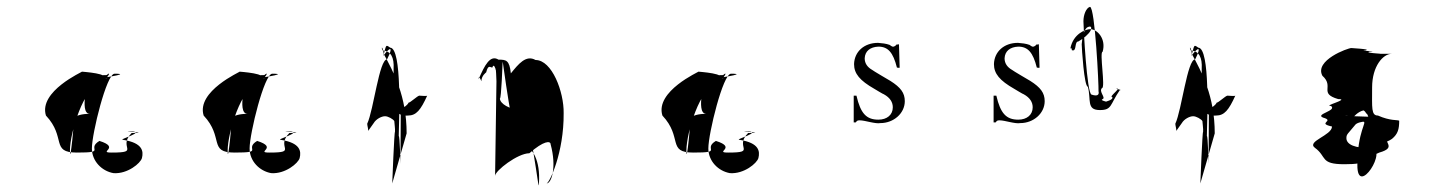

<svg xmlns="http://www.w3.org/2000/svg" viewBox="-20 -547 4190 560"><path d="M114 -210C92 -281 222 -338 219 -338C216 -338 314 -332 272 -316C249 -316 332 -317 272 -317C249 -317 374 -332 314 -332C291 -332 248 -158 248 -114C248 -77 277 -48 311 -42C352 -39 390 -71 394 -86C399 -106 396 -130 340 -139C318 -139 416 -164 356 -164C333 -164 424 -159 364 -159C322 -117 391 -102 306 -102C263 -102 334 -116 270 -136C230 -112 294 -102 204 -102C127 -102 174 -146 114 -210ZM184 -108C184 -58 198 -206 196 -204C204 -210 218 -215 242 -215C224 -215 226 -246 228 -266C228 -322 253 -328 291 -328C306 -341 296 -322 269 -296C226 -296 184 -161 184 -108Z M574 -210C552 -281 682 -338 679 -338C676 -338 774 -332 732 -316C709 -316 792 -317 732 -317C709 -317 834 -332 774 -332C751 -332 708 -158 708 -114C708 -77 737 -48 771 -42C812 -39 850 -71 854 -86C859 -106 856 -130 800 -139C778 -139 876 -164 816 -164C793 -164 884 -159 824 -159C782 -117 851 -102 766 -102C723 -102 794 -116 730 -136C690 -112 754 -102 664 -102C587 -102 634 -146 574 -210ZM644 -108C644 -58 658 -206 656 -204C664 -210 678 -215 702 -215C684 -215 686 -246 688 -266C688 -322 713 -328 751 -328C766 -341 756 -322 729 -296C686 -296 644 -161 644 -108Z M1051 -186C1051 -180 1056 -166 1053 -164L1070 -188C1077 -200 1093 -208 1103 -208C1112 -208 1126 -200 1130 -194C1130 -188 1133 -172 1132 -162C1130 -166 1124 -12 1124 -12L1166 -158C1166 -266 1128 -337 1099 -390C1097 -412 1090 -412 1096 -400C1120 -398 1130 -380 1128 -346V-262C1128 -228 1138 -207 1170 -210C1194 -210 1207 -226 1226 -268C1224 -266 1208 -268 1203 -268C1198 -268 1175 -246 1172 -248C1168 -240 1158 -233 1154 -233C1152 -230 1150 -227 1149 -226L1148 -69C1148 -69 1146 -153 1143 -150C1144 -198 1153 -407 1118 -408C1104 -418 1107 -416 1098 -384C1115 -408 1130 -416 1109 -374C1086 -374 1070 -227 1051 -186Z M1376 -316C1394 -358 1410 -388 1434 -373C1456 -373 1466 -372 1470 -333C1492 -360 1514 -388 1542 -372C1590 -372 1625 -279 1624 -217C1625 -101 1582 -12 1574 -12C1589 -12 1604 -60 1586 -126C1586 -137 1566 -137 1524 -100C1490 -100 1424 -49 1424 -34L1428 -310C1428 -319 1426 -352 1426 -342C1426 -346 1420 -364 1416 -350C1410 -350 1404 -360 1398 -336C1398 -336 1384 -326 1384 -310C1384 -310 1376 -331 1376 -316ZM1438 -260C1438 -244 1468 -228 1492 -228C1530 -225 1552 41 1552 -14C1556 -76 1535 -122 1498 -127C1475 -127 1446 -381 1446 -366C1446 -366 1442 -256 1438 -260Z M1912 -210C1890 -281 2020 -338 2017 -338C2014 -338 2112 -332 2070 -316C2047 -316 2130 -317 2070 -317C2047 -317 2172 -332 2112 -332C2089 -332 2046 -158 2046 -114C2046 -77 2075 -48 2109 -42C2150 -39 2188 -71 2192 -86C2197 -106 2194 -130 2138 -139C2116 -139 2214 -164 2154 -164C2131 -164 2222 -159 2162 -159C2120 -117 2189 -102 2104 -102C2061 -102 2132 -116 2068 -136C2028 -112 2092 -102 2002 -102C1925 -102 1972 -146 1912 -210ZM1982 -108C1982 -58 1996 -206 1994 -204C2002 -210 2016 -215 2040 -215C2022 -215 2024 -246 2026 -266C2026 -322 2051 -328 2089 -328C2104 -341 2094 -322 2067 -296C2024 -296 1982 -161 1982 -108Z M2470 -190H2476C2480 -196 2482 -196 2488 -196C2503 -196 2533 -185 2548 -188C2586 -188 2619 -216 2619 -252C2619 -276 2607 -292 2577 -311C2577 -311 2524 -342 2524 -343C2510 -351 2502 -362 2502 -377C2503 -398 2518 -410 2542 -411C2570 -411 2585 -394 2596 -350C2596 -350 2604 -348 2604 -350C2604 -350 2602 -416 2602 -418C2602 -418 2596 -416 2596 -418C2593 -414 2588 -411 2586 -411C2584 -410 2580 -412 2575 -416C2564 -420 2553 -421 2541 -422C2500 -422 2472 -396 2471 -360C2471 -332 2488 -312 2530 -288C2530 -288 2558 -271 2558 -272C2576 -262 2584 -249 2584 -234C2584 -212 2567 -198 2542 -198C2507 -198 2490 -216 2478 -268H2470Z M2878 -190H2884C2888 -196 2890 -196 2896 -196C2911 -196 2941 -185 2956 -188C2994 -188 3027 -216 3027 -252C3027 -276 3015 -292 2985 -311C2985 -311 2932 -342 2932 -343C2918 -351 2910 -362 2910 -377C2911 -398 2926 -410 2950 -411C2978 -411 2993 -394 3004 -350C3004 -350 3012 -348 3012 -350C3012 -350 3010 -416 3010 -418C3010 -418 3004 -416 3004 -418C3001 -414 2996 -411 2994 -411C2992 -410 2988 -412 2983 -416C2972 -420 2961 -421 2949 -422C2908 -422 2880 -396 2879 -360C2879 -332 2896 -312 2938 -288C2938 -288 2966 -271 2966 -272C2984 -262 2992 -249 2992 -234C2992 -212 2975 -198 2950 -198C2915 -198 2898 -216 2886 -268H2878Z M3102 -406C3112 -406 3100 -400 3110 -400C3120 -400 3114 -426 3125 -426C3140 -434 3156 -448 3161 -458C3165 -468 3162 -472 3153 -468C3142 -464 3136 -437 3135 -418C3135 -408 3142 -294 3153 -294C3163 -256 3148 -226 3188 -226C3224 -226 3217 -242 3246 -284C3257 -284 3228 -289 3238 -289C3249 -289 3213 -264 3224 -264C3229 -255 3200 -250 3206 -250C3212 -250 3186 -254 3196 -258C3206 -262 3184 -280 3194 -290C3205 -290 3186 -396 3196 -396C3207 -434 3180 -462 3160 -462C3146 -462 3110 -448 3102 -406ZM3140 -485C3140 -504 3148 -524 3159 -527C3174 -527 3185 -295 3184 -281C3187 -269 3179 -266 3164 -271C3150 -271 3140 -470 3140 -485Z M3408 -186C3408 -180 3413 -166 3410 -164L3427 -188C3434 -200 3450 -208 3460 -208C3469 -208 3483 -200 3487 -194C3487 -188 3490 -172 3489 -162C3487 -166 3481 -12 3481 -12L3523 -158C3523 -266 3485 -337 3456 -390C3454 -412 3447 -412 3453 -400C3477 -398 3487 -380 3485 -346V-262C3485 -228 3495 -207 3527 -210C3551 -210 3564 -226 3583 -268C3581 -266 3565 -268 3560 -268C3555 -268 3532 -246 3529 -248C3525 -240 3515 -233 3511 -233C3509 -230 3507 -227 3506 -226L3505 -69C3505 -69 3503 -153 3500 -150C3501 -198 3510 -407 3475 -408C3461 -418 3464 -416 3455 -384C3472 -408 3487 -416 3466 -374C3443 -374 3427 -227 3408 -186Z M3815 -116C3851 -90 3829 -68 3901 -68C3975 -68 3953 -81 4003 -102C4059 -118 4007 -134 4031 -152C4068 -184 3985 -204 3972 -206C4008 -206 3883 -209 3907 -209C3917 -210 3919 -200 3924 -197C3925 -206 3942 -222 3957 -225C3961 -223 3964 -218 3965 -216C3975 -216 3982 -130 3985 -130C4003 -128 4023 -130 4040 -142C4057 -156 4061 -170 4061 -195C4055 -198 4035 -194 3999 -210C3979 -210 3982 -232 3982 -292C3982 -354 4014 -390 4039 -390H4000C4026 -390 3959 -392 3973 -396C4009 -396 3937 -400 3962 -400C3985 -404 3911 -407 3922 -407C3911 -407 3813 -371 3837 -326C3873 -294 3825 -275 3883 -258C3919 -258 3837 -238 3862 -238C3881 -224 3814 -214 3839 -204C3875 -194 3819 -188 3865 -178C3865 -152 3790 -135 3815 -116ZM3907 -144C3907 -156 3911 -156 3932 -182C3937 -190 3956 -192 3956 -192C3969 -192 3939 -165 3939 -66C3938 32 4033 -116 3977 -116C3934 -114 3907 -125 3907 -144Z"/></svg>

Font: Zinc
Style: Regular
Weight: 400
Version: Version 1